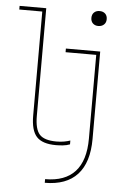

<svg xmlns="http://www.w3.org/2000/svg" viewBox="-62 -784 675 1048"><g transform="rotate(5 275.0 -260.0)"><path d="M267 10Q192 10 160.5 -24.5Q129 -59 129 -140V-710H3V-730H149V-140Q149 -67 175 -38.5Q201 -10 268 -10Q291 -10 310 -13.5Q329 -17 343 -22V-1Q325 6 304.5 8Q284 10 267 10ZM224 200Q333 200 388 139.5Q443 79 443 -41V-500H275V-520H463V-41Q463 88 402.5 154Q342 220 224 220ZM440 -658Q422 -658 410.5 -669Q399 -680 399 -699Q399 -718 410.5 -729Q422 -740 441 -740Q460 -740 471.5 -729Q483 -718 483 -699Q483 -680 471 -669Q459 -658 440 -658Z"/></g></svg>

Font: M PLUS Code Latin SemiExpanded Thin
Style: Regular
Weight: 250
Width: 6
Designer: Coji Morishita
Foundry: UNDERFOREST DESIGN
Version: Version 1.002; ttfautohint (v1.8.3)